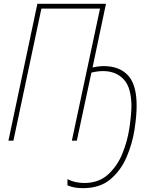

<svg xmlns="http://www.w3.org/2000/svg" viewBox="-20 -734 798 1002"><path d="M693 -179Q694 -290 649 -339.5Q604 -389 522 -389Q506 -389 491.5 -387Q477 -385 463 -382L533 -714H175L24 0H50L196 -689H502L355 0H381L457 -355Q488 -363 518 -363Q585 -363 625.5 -320Q666 -277 666 -177Q665 -131 655 -64Q645 3 618.5 68Q592 133 543.5 177Q495 221 420 221Q372 221 332 201V233Q365 248 413 248Q502 248 557 201Q612 154 641.5 84Q671 14 682 -57.5Q693 -129 693 -179Z"/></svg>

Font: Noto Sans Display SemiCondensed Thin
Style: Italic
Weight: 250
Width: 4
Designer: Monotype Design team
Foundry: Monotype Imaging Inc.
Version: 1.000